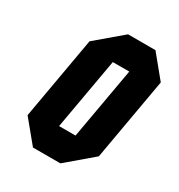

<svg xmlns="http://www.w3.org/2000/svg" viewBox="-171 -834 884 948"><g transform="rotate(30 271.0 -359.5)"><path d="M214.8 -156.2H308.6L380.4 -562.5H286.6ZM135.7 -593.8 283.2 -718.8H439.5L542 -593.8L459.5 -125L312.5 0H156.2L53.2 -125Z"/></g></svg>

Font: Signwood
Style: Italic
Weight: 400
Italic angle: -10°
Designer: GGBotNet
Foundry: GGBotNet
Version: 0.95